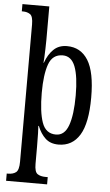

<svg xmlns="http://www.w3.org/2000/svg" viewBox="-64 -801 621 1082"><g transform="rotate(5 246.0 -260.0)"><path d="M13 240V199H20Q49 199 65.5 186Q82 173 82 126V-650Q82 -696 65.5 -707.5Q49 -719 25 -719H18V-760H170V-570Q170 -548 169 -519Q168 -490 167 -467.5Q166 -445 165 -441H167Q184 -489 213.5 -517.5Q243 -546 289 -546Q367 -546 408.5 -479.5Q450 -413 450 -269Q450 -124 408.5 -56.5Q367 11 289 11Q243 11 215 -15Q187 -41 170 -84H167Q168 -77 169 -43Q170 -9 170 33V131Q170 176 187 187.5Q204 199 232 199H245V240ZM270 -44Q319 -44 340.5 -104Q362 -164 362 -273Q362 -380 340.5 -436Q319 -492 270 -492Q212 -492 191 -433.5Q170 -375 170 -272Q170 -164 191 -104Q212 -44 270 -44Z"/></g></svg>

Font: Noto Serif Thai ExtraCondensed
Style: Regular
Weight: 400
Width: 2
Designer: Monotype Design Team
Foundry: Monotype Imaging Inc.
Version: Version 2.002; ttfautohint (v1.8.4.7-5d5b)